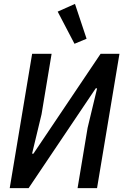

<svg xmlns="http://www.w3.org/2000/svg" viewBox="-20 -978 641 998"><path d="M30.5 0H128.6L477.6 -518.8H484.7L435.4 -313.6L383.2 0H484.4L600.9 -698.2H502.8L153.8 -179.3H146.7L196 -384.2L248.2 -698.2H147ZM279.8 -917.6 367.2 -750.4 430 -776.6 369.7 -957.7Z"/></svg>

Font: Margiela Mono Italic Medium It
Style: Regular
Weight: 500
Designer: Mike Abbink, Paul van der Laan, Pieter van Rosmalen
Foundry: Bold Monday
Version: Version 2.003 2021